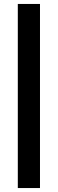

<svg xmlns="http://www.w3.org/2000/svg" viewBox="-20 -950 291 970"><path d="M70 0V-930H182V0Z"/></svg>

Font: Matangi
Style: Bold
Weight: 700
Designer: Prashant Pant
Foundry: The Graphic Ant
Version: Version 3.002